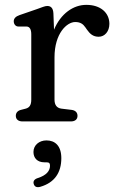

<svg xmlns="http://www.w3.org/2000/svg" viewBox="-20 -499 486 789"><path d="M271 0C288.5 0 298.5 -8.5 298.5 -23C298.5 -36 290.5 -45.5 274 -47.5L232.5 -52.5C213.5 -55 204 -67.5 204 -89.5V-263.5C204 -362 255 -408.5 289 -408.5C310.5 -408.5 321.5 -400 330.5 -387L337.5 -377C349.5 -360 362.5 -348 385.5 -348C410.5 -348 429.5 -370 429.5 -401C429.5 -447 392.5 -479 335.5 -479C281.5 -479.5 229.5 -443 202 -377L199.5 -443.5C198.5 -466 189 -474.5 174 -474.5C164.5 -474.5 150 -468 133 -462L60.5 -437C44.5 -431.5 36.5 -423 36.5 -411.5C36.5 -400.5 43.5 -390 55.5 -390H88.5C102 -390 108.5 -378.5 108.5 -358V-89.5C108.5 -66.5 100.5 -56.5 85.5 -52.5L66 -47.5C52 -44 45 -35 45 -23C45 -8.5 55.5 0 72.5 0ZM171 168C182 168 185.5 172 185.5 182C185.5 202.5 171.5 221.5 134.5 233C120.5 237.5 115.5 246.5 118.5 256.5C121.5 268 131 273 146 268.5C204.5 251.5 232 210 232 151C232 100 206 78 171 78C141 78 117.5 97.5 117.5 125.5C117.5 150.5 133.5 168 162.5 168Z"/></svg>

Font: dr Title
Style: Regular
Weight: 400
Version: Version 1.000;hotconv 1.0.109;makeotfexe 2.5.65596